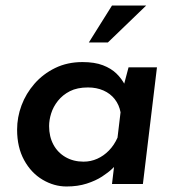

<svg xmlns="http://www.w3.org/2000/svg" viewBox="-20 -667 641 696"><path d="M221 9Q176 9 134.5 -15.5Q93 -40 67.5 -86.5Q42 -133 42 -197Q42 -242 58 -285Q74 -328 105 -363.5Q136 -399 180 -420.5Q224 -442 279 -442Q323 -442 353 -430.5Q383 -419 402 -400.5Q421 -382 433 -359L424 -340L446 -423H549L498 0H386L398 -101L405 -74Q401 -69 387 -55.5Q373 -42 350 -27Q327 -12 294.5 -1.5Q262 9 221 9ZM283 -81Q309 -81 332.5 -91.5Q356 -102 375 -121.5Q394 -141 406 -168L417 -260Q412 -287 396 -307.5Q380 -328 355 -339Q330 -350 299 -350Q260 -350 233.5 -336.5Q207 -323 190 -301.5Q173 -280 165.5 -256Q158 -232 158 -210Q158 -172 173.5 -143Q189 -114 217.5 -97.5Q246 -81 283 -81ZM510 -647 371 -513H302L386 -647Z"/></svg>

Font: Josefin Sans Thin SemiBold
Style: Italic
Weight: 600
Italic angle: -7°
Version: Version 2.000